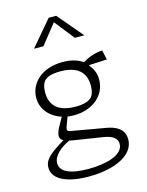

<svg xmlns="http://www.w3.org/2000/svg" viewBox="-145 -885 910 1187"><g transform="rotate(-15 310.0 -292.0)"><path d="M282.5 -175.5C400.5 -175.5 489 -247.5 489 -349.5C489 -389.5 474.5 -420.5 453 -446L451.5 -451L567 -456.5L553.5 -517.5C504 -516 455.5 -495.5 426.5 -477C389.5 -501.5 348 -512 298 -512C159 -512 83.5 -429 83.5 -339C83.5 -268 132 -210.5 206 -187L203 -181.5C191 -158 156.5 -106.5 156.5 -77C156.5 -63 162.5 -52.5 177.5 -44L138.5 -19C74 23 44.5 52.5 44.5 96C44.5 174.5 139 214 273.5 214C446.5 214 567 151.5 567 54.5C567 -15 510.5 -39 454 -49L234 -87.5C214.5 -91 212.5 -102 218 -116.5L241 -178.5C254 -176.5 268 -175.5 282.5 -175.5ZM104 84.5C104 36 155 -6.5 212.5 -32C221.5 -30 231.5 -28 242.5 -26.5L422 1.5C479.5 10.5 508.5 32 508.5 67.5C508.5 139.5 394 168 282 168C166 168 104 138 104 84.5ZM145.5 -357C145.5 -400 157.5 -424.5 172.5 -436.5C187.5 -448.5 214.5 -460 268.5 -460C377 -460 429.5 -413 429.5 -327.5C429.5 -284.5 417.5 -260 402.5 -248C387.5 -236 360.5 -224.5 306.5 -224.5C198 -224.5 145.5 -271.5 145.5 -357ZM149 -637H209.5L310 -763.5L410.5 -637H471L334 -798.5H286Z"/></g></svg>

Font: Monaspace Argon ExtraLight
Style: Regular
Weight: 200
Designer: Riley Cran & the Lettermatic Team
Foundry: Lettermatic
Version: Version 1.000 (Monaspace Argon)